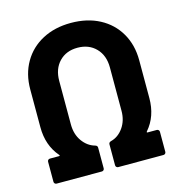

<svg xmlns="http://www.w3.org/2000/svg" viewBox="-105 -803 846 897"><g transform="rotate(-15 317.5 -354.0)"><path d="M59 0Q54 0 50.5 -3.5Q47 -7 47 -12V-109Q47 -114 50.5 -117.5Q54 -121 59 -121H103Q106 -121 106.5 -122Q107 -123 107 -124Q107 -125 105 -127Q54 -186 54 -274V-457Q54 -531 87 -588Q120 -645 179.5 -676.5Q239 -708 317 -708Q396 -708 455.5 -676.5Q515 -645 548 -588Q581 -531 581 -457V-274Q581 -186 530 -127Q528 -125 528 -124Q528 -123 528.5 -122Q529 -121 532 -121H576Q581 -121 584.5 -117.5Q588 -114 588 -109V-12Q588 -7 584.5 -3.5Q581 0 576 0H357Q352 0 348.5 -3.5Q345 -7 345 -12V-113Q345 -123 356 -126Q392 -135 416 -169Q440 -203 440 -250V-460Q440 -518 406 -553Q372 -588 317 -588Q262 -588 228.5 -553Q195 -518 195 -460V-250Q195 -202 219 -168.5Q243 -135 279 -125Q290 -122 290 -112V-12Q290 -7 286.5 -3.5Q283 0 278 0Z"/></g></svg>

Font: LinhAnh
Style: Bold
Weight: 700
Designer: Jeremy Tribby
Foundry: Tribby Type
Version: Version 1.408